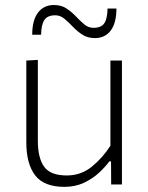

<svg xmlns="http://www.w3.org/2000/svg" viewBox="-20 -736 592 766"><path d="M237 9.5Q155.5 9.5 120.2 -36.5Q85 -82.5 85 -168V-494.5L131 -497V-174.5Q131 -106 156 -71Q181 -36 246.5 -36Q303 -36 346 -70.8Q389 -105.5 420.5 -154.5V-494.5H466.5V0H423.5L423 -92H416Q400.5 -70.5 375.2 -47Q350 -23.5 315.2 -7Q280.5 9.5 237 9.5ZM358.5 -584Q329.5 -584 308.5 -597.8Q287.5 -611.5 270.5 -629.5Q253.5 -647.5 237 -661.2Q220.5 -675 200.5 -675Q169 -675 156.8 -656Q144.5 -637 144 -597.5H108.5Q108.5 -655 131.5 -685.5Q154.5 -716 195 -716Q224.5 -716 245.2 -702.2Q266 -688.5 283 -670.5Q300 -652.5 316.2 -638.8Q332.5 -625 353 -625Q384.5 -625 396.5 -643.8Q408.5 -662.5 409 -702H444.5Q444.5 -644.5 421.8 -614.2Q399 -584 358.5 -584Z"/></svg>

Font: Heraclito ExtraLight
Style: Regular
Weight: 200
Designer: Kostas Bartsokas (font) & Cristiano Sobral (main changes)
Foundry: Kostas Bartsokas (font) & Cristiano Sobral (main changes)
Version: Version 1.00;July 8, 2020;FontCreator 13.0.0.2655 64-bit